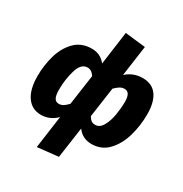

<svg xmlns="http://www.w3.org/2000/svg" viewBox="-219 -929 1262 1321"><g transform="rotate(30 412.5 -268.0)"><path d="M296 -34Q243 19 173 19Q101 19 60.5 -38.5Q20 -96 20 -202Q20 -284 42 -363.5Q64 -443 116 -497Q168 -551 251 -551Q285 -551 312 -538.5Q339 -526 362 -498L398 -761L560 -743L526 -501Q581 -551 655 -551Q731 -551 768.5 -498.5Q806 -446 806 -350Q806 -259 781.5 -174.5Q757 -90 705 -35.5Q653 19 574 19Q502 19 461 -38L426 207L260 225ZM312 -149 346 -388Q323 -424 291 -424Q239 -424 217 -349.5Q195 -275 195 -195Q195 -148 206.5 -128Q218 -108 241 -108Q260 -108 276.5 -118Q293 -128 312 -149ZM630 -348Q630 -387 618.5 -405.5Q607 -424 584 -424Q564 -424 547 -413.5Q530 -403 510 -383L476 -145Q488 -125 500 -116.5Q512 -108 531 -108Q567 -108 589.5 -148.5Q612 -189 621 -244Q630 -299 630 -348Z"/></g></svg>

Font: Trujillo ExtraBold
Style: Italic
Weight: 800
Italic angle: -8°
Designer: Fira Sans original fonts by bBox Type GmbH, Carrois Corporate GbR, & Edenspiekermann AG / Changes by Cristiano Sobral
Foundry: Fira Sans original fonts by bBox Type GmbH, Carrois Corporate GbR, & Edenspiekermann AG / Changes by Cristiano Sobral
Version: Version 4.301;July 28, 2020;FontCreator 13.0.0.2655 64-bit